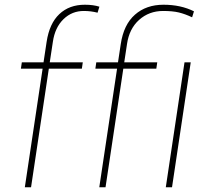

<svg xmlns="http://www.w3.org/2000/svg" viewBox="-20 -792 876 812"><path d="M335.4 -745.6Q284.7 -746.1 248.5 -710.9Q212.4 -675.8 203.6 -615.2L190.4 -528.3H330.1L326.2 -501.5H186.5L111.3 0H85L160.2 -501.5H68.4L72.3 -528.3H164.1L177.2 -615.2Q189 -692.9 231 -732.4Q272.9 -772 338.9 -772Q374.5 -772 400.4 -763.7L392.6 -738.3Q364.3 -745.6 335.4 -745.6ZM707.5 0H681.2L760.3 -528.3H786.6ZM669.9 -745.6Q610.4 -745.6 568.4 -708Q526.4 -670.4 517.1 -605.5L505.4 -528.3H645L641.1 -501.5H501.5L426.3 0H399.9L475.1 -501.5H383.3L387.2 -528.3H479L490.7 -605.5Q502.9 -688 550.8 -730Q598.6 -772 671.4 -772Q744.6 -772 800.3 -744.1L792.5 -718.8Q762.7 -732.9 736.3 -739.3Q710 -745.6 669.9 -745.6Z"/></svg>

Font: Roboto-ThinItalic
Style: Italic
Weight: 250
Italic angle: -12°
Designer: Google
Version: Version 1.100141; 2013; ttfautohint (v0.94.14-c901) -l 8 -r 